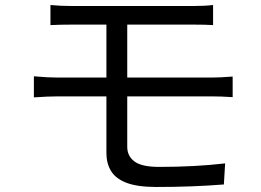

<svg xmlns="http://www.w3.org/2000/svg" viewBox="-20 -730 1040 765"><path d="M115 -426Q170 -421 209 -421H404V-632H271Q220 -632 181 -630V-710Q220 -706 271 -706Q378 -706 747 -706Q795 -706 829 -710V-630Q800 -632 747 -632H487V-421H824Q856 -421 907 -425V-343Q859 -346 826 -346H487V-145Q487 -108 516 -86.5Q545 -65 614 -65Q757 -65 877 -79L872 5Q746 15 603 15Q528 15 484.5 -1.5Q441 -18 422.5 -48.5Q404 -79 404 -120V-346H209Q172 -346 115 -342Z"/></svg>

Font: Gothic Nguyen
Style: Regular
Weight: 400
Designer: MORI Takayuki
Version: Version 1.220;July 21, 2023;FontCreator 14.0.0.2814 64-bit